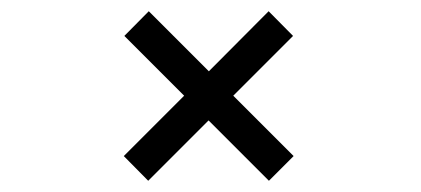

<svg xmlns="http://www.w3.org/2000/svg" viewBox="-20 -476 750 342"><path d="M200.5 -198 308 -305.5 201.5 -412 245 -456 352 -349 458.5 -456 502 -412 395.5 -305.5 503 -198 459 -154 351.5 -261.5 244 -154Z"/></svg>

Font: League Mono Light
Style: Regular
Weight: 300
Width: 6
Designer: Tyler Finck
Foundry: The League of Moveable Type / Tyler Finck
Version: Version 2.210